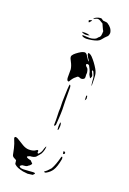

<svg xmlns="http://www.w3.org/2000/svg" viewBox="-286 -766 757 1129"><g transform="rotate(20 92.5 -201.5)"><path d="M107 -696Q122 -705 140 -705Q143 -705 147.5 -701Q152 -697 155 -696Q160 -695 170 -694.5Q180 -694 184 -691Q215 -672 219 -643V-640Q219 -634 215 -624Q213 -620 206.5 -614.5Q200 -609 197 -605Q194 -602 187 -593Q180 -584 174 -580Q156 -568 112 -563Q110 -562 98 -562Q89 -562 79.5 -565Q70 -568 70 -572Q70 -574 71 -574Q71 -575 75 -575Q80 -575 90.5 -574Q101 -573 115 -573Q129 -573 143 -578.5Q157 -584 161 -593Q172 -600 174.5 -609.5Q177 -619 177 -638Q173 -643 166.5 -658Q160 -673 157 -679Q154 -680 147.5 -684.5Q141 -689 137 -691Q129 -695 122 -695Q117 -695 105 -689Q104 -689 100.5 -687.5Q97 -686 97 -689Q101 -693 107 -696ZM94 -676Q85 -674 80 -672Q75 -670 75 -666Q75 -664 80 -657Q82 -660 87.5 -665.5Q93 -671 94 -676ZM87 -583Q99 -583 111 -587Q98 -593 81 -593Q69 -593 60 -592Q71 -583 87 -583ZM49 -432Q49 -440 59 -450Q67 -458 83 -469Q99 -480 108 -482L118 -484Q130 -483 138 -466Q144 -458 148 -451.5Q152 -445 155 -440Q159 -445 147 -460Q137 -476 138 -482L139 -487Q139 -490 147 -486Q155 -483 163 -475Q188 -449 208 -415Q219 -396 221 -377.5Q223 -359 223 -312Q220 -315 220 -320Q218 -328 216 -358Q215 -372 204 -394Q203 -395 201.5 -397Q200 -399 194 -399Q194 -393 200.5 -382Q207 -371 206 -365L201 -352L199 -353Q196 -354 194.5 -358Q193 -362 192 -363Q188 -367 186 -376Q185 -385 178.5 -399Q172 -413 167 -421Q161 -425 156 -424.5Q151 -424 150 -421Q148 -419 150 -415Q154 -408 161 -403Q168 -398 171 -375L170 -363L171 -349Q171 -341 168 -338Q161 -331 150 -331Q144 -331 140 -334Q134 -336 131 -336Q126 -336 116 -326Q103 -317 88 -290Q79 -290 76.5 -297Q74 -304 74 -311.5Q74 -319 74 -322V-362Q71 -383 59 -405Q49 -422 49 -432ZM96 -17Q99 -17 104 -24Q105 -39 107 -68Q109 -97 109 -122Q107 -161 107 -252V-256Q107 -272 100 -276Q97 -273 95.5 -245Q94 -217 94 -203L93 -166L94 -128Q93 -121 93 -104Q93 -85 94 -74Q94 -66 94.5 -50Q95 -34 94 -23Q94 -17 96 -17ZM213 -241Q213 -228 214 -219Q221 -227 221 -234Q221 -237 219 -243Q220 -247 219 -248Q218 -249 213 -248ZM129 -14Q129 -2 123 0Q121 -12 121 -22Q121 -39 124 -48Q128 -47 129.5 -36.5Q131 -26 129 -14ZM200 118Q202 121 204.5 121Q207 121 210 117Q211 117 211.5 114.5Q212 112 211 110Q210 108 206.5 106Q203 104 199 105Q199 114 200 118ZM-81 189 -73 227Q-71 237 -59.5 242.5Q-48 248 -45 251Q-44 253 -43.5 262.5Q-43 272 -41 274Q-32 283 -18 289Q-5 294 17 299H19Q26 299 32.5 300.5Q39 302 45 302Q49 301 61 300Q73 299 76 298Q86 289 86 286Q86 282 74 282Q68 282 48 284Q26 286 14 286Q-13 286 -13 274Q-13 273 -8.5 270.5Q-4 268 -3 266Q1 265 14.5 264Q28 263 33 256Q37 255 44 248Q51 241 51 237Q51 237 35 221Q30 221 19 217.5Q8 214 8 209Q8 206 24 200Q35 200 46.5 196.5Q58 193 63 185Q64 183 74 172.5Q84 162 88 149Q90 145 92.5 135Q95 125 95 120Q95 114 93 114L86 130Q81 156 64 170Q59 168 58.5 166Q58 164 58.5 161.5Q59 159 59 157V156Q59 152 55 151Q51 150 47 154Q32 166 4 166Q-15 166 -36 154Q-42 151 -80 127Q-88 123 -93 123Q-100 123 -100 130Q-100 135 -98 138Q-87 163 -81 189ZM133 257Q133 259 136.5 260Q140 261 145 259Q169 246 182 226Q197 203 206 153V147Q206 145 204 139Q200 138 198 141Q185 193 168 223Q148 247 134 255Z"/></g></svg>

Font: BM Euljiro oraeorae
Style: Regular
Weight: 400
Designer: Bongjin Kim; Bomjun Kim; Myungsoo Han; Hyesun Chae; Mikyoung Jeong; Wujin Sim; Minjae Kang; Suwha Jang;
Foundry: Sandoll Inc.
Version: Version 1.000;hotconv 1.0.109;makeexe 2.5.65596